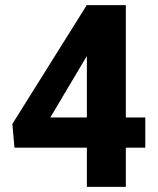

<svg xmlns="http://www.w3.org/2000/svg" viewBox="-20 -731 617 751"><path d="M548.3 -271.5V-153.3H472.2V0H319.8V-153.3H36.6L28.3 -246.1L319.3 -710.9H472.2V-271.5ZM176.8 -271.5H319.8V-511.7L309.1 -494.1Z"/></svg>

Font: Vazirmatn RD UI ExtraBold
Style: Regular
Weight: 800
Designer: Saber Rastikerdar
Foundry: Saber Rastikerdar
Version: Version 33.003